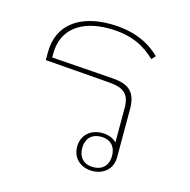

<svg xmlns="http://www.w3.org/2000/svg" viewBox="-88 -634 727 733"><g transform="rotate(15 276.0 -268.0)"><path d="M338 12C383 12 417 -17 417 -63V-254C417 -328 379 -346 319 -350L79 -367V-382C79 -481 153 -530 259 -530C356 -530 406 -496 446 -459L460 -474C422 -511 362 -548 259 -548C142 -548 58 -493 58 -382V-351L316 -331C366 -327 396 -311 396 -254V-116C383 -130 362 -138 338 -138C293 -138 259 -109 259 -63C259 -17 293 12 338 12ZM338 -123C377 -123 397 -98 397 -63C397 -28 377 -3 338 -3C299 -3 279 -28 279 -63C279 -98 299 -123 338 -123Z"/></g></svg>

Font: IBM Plex Sans Thai Looped Thin
Style: Regular
Weight: 100
Designer: Mike Abbink, Paul van der Laan, Pieter van Rosmalen, Ben Mitchell, Mark Frömberg
Foundry: Bold Monday
Version: Version 1.1